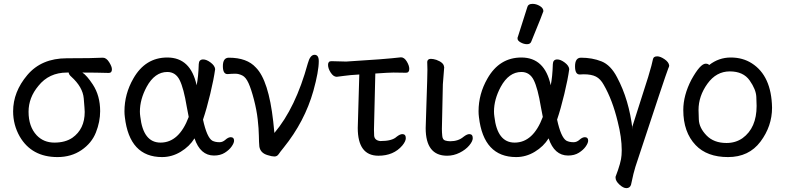

<svg xmlns="http://www.w3.org/2000/svg" viewBox="-20 -790 4075 995"><path d="M355 -76Q419 -121 419 -210Q419 -221 414 -280Q409 -339 349 -393Q337 -403 336 -414H327Q234 -414 179 -345Q128 -284 128 -211Q128 -134 170 -89Q206 -51 262 -51Q318 -51 355 -76ZM278 24Q144 24 82 -83Q48 -143 48 -213Q48 -314 121.5 -401Q195 -488 326 -488Q462 -488 513 -491Q531 -491 545.5 -468Q560 -445 560 -431Q560 -412 544 -412Q477 -414 407 -414Q430 -399 461 -352Q499 -294 499 -214Q499 -159 477 -103.5Q455 -48 402 -12Q349 24 278 24Z M812 -51Q908 -51 958 -184L948 -236Q932 -333 911 -375Q890 -417 847 -417Q782 -417 740 -340Q705 -275 705 -212Q705 -199 707 -186Q722 -51 812 -51ZM820 24Q651 24 627 -183Q625 -198 625 -213Q625 -303 671 -383Q733 -492 847 -492Q968 -492 999 -348Q1008 -391 1010 -458Q1011 -482 1033 -482Q1050 -482 1071.5 -466Q1093 -450 1095 -432Q1088 -380 1069.5 -303Q1051 -226 1032 -170Q1052 -78 1080 -61Q1095 -53 1118 -53Q1134 -53 1148.5 -66Q1163 -79 1176 -79Q1193 -79 1193 -61Q1193 -49 1180.5 -31Q1168 -13 1145 1.5Q1122 16 1089 16Q1018 16 988 -73Q962 -31 916.5 -3.5Q871 24 820 24Z M1402 21Q1389 21 1367 14Q1329 3 1324 -31Q1322 -51 1321.5 -87Q1321 -123 1315.5 -171.5Q1310 -220 1296 -274Q1282 -328 1268 -359Q1254 -390 1235.5 -399Q1217 -408 1200 -408Q1181 -408 1159 -406Q1135 -406 1135 -447Q1135 -491 1166 -491Q1260 -491 1306 -440Q1372 -374 1396 -160L1402 -101Q1512 -231 1575 -461Q1587 -506 1610 -506Q1632 -506 1632 -473Q1632 -420 1604 -319Q1559 -160 1450 -25Q1432 -3 1424 9Q1416 21 1402 21Z M1941 17Q1834 17 1834 -127L1842 -404Q1791 -401 1764 -397Q1737 -393 1725 -392Q1708 -392 1694 -413.5Q1680 -435 1680 -454Q1680 -473 1697 -473L1774 -471Q1974 -483 2058 -493Q2075 -493 2088 -471.5Q2101 -450 2101 -433Q2101 -413 2084 -413L2019 -414Q1997 -414 1925 -409L1918 -118L1919 -86Q1922 -62 1951 -59Q2012 -59 2035 -81Q2053 -95 2065 -95Q2083 -95 2083 -74Q2083 -58 2065 -36Q2020 17 1941 17Z M2297 17Q2186 17 2186 -126L2190 -254Q2195 -397 2195 -429L2194 -470Q2196 -485 2213 -485Q2225 -485 2241 -480Q2279 -466 2281 -445L2282 -442L2275 -353L2270 -122Q2270 -104 2272 -85Q2274 -66 2286.5 -62Q2299 -58 2313 -58Q2355 -58 2382 -81Q2400 -95 2412 -95Q2430 -95 2430 -74Q2430 -58 2411.5 -36Q2393 -14 2362 1.5Q2331 17 2297 17Z M2647 -51Q2743 -51 2793 -184L2783 -236Q2767 -333 2746 -375Q2725 -417 2682 -417Q2617 -417 2575 -340Q2540 -275 2540 -212Q2540 -199 2542 -186Q2557 -51 2647 -51ZM2655 24Q2486 24 2462 -183Q2460 -198 2460 -213Q2460 -303 2506 -383Q2568 -492 2682 -492Q2803 -492 2834 -348Q2843 -391 2845 -458Q2846 -482 2868 -482Q2885 -482 2906.5 -466Q2928 -450 2930 -432Q2923 -380 2904.5 -303Q2886 -226 2867 -170Q2887 -78 2915 -61Q2930 -53 2953 -53Q2969 -53 2983.5 -66Q2998 -79 3011 -79Q3028 -79 3028 -61Q3028 -49 3015.5 -31Q3003 -13 2980 1.5Q2957 16 2924 16Q2853 16 2823 -73Q2797 -31 2751.5 -3.5Q2706 24 2655 24ZM2711 -561Q2695 -561 2678.5 -570Q2662 -579 2662 -590Q2662 -598 2664 -600L2713 -754Q2717 -770 2740 -770Q2759 -770 2777.5 -759Q2796 -748 2796 -732Q2796 -728 2733 -574Q2728 -561 2711 -561Z M3226 185Q3210 185 3190 166.5Q3170 148 3170 131V126Q3199 51 3201 14L3202 -11Q3202 -78 3181 -160Q3154 -272 3109 -350Q3092 -381 3068.5 -393Q3045 -405 3005 -405Q2992 -405 2984 -404Q2960 -404 2960 -446Q2960 -491 2991 -491Q3049 -491 3097 -472Q3145 -453 3178 -389Q3240 -273 3258 -119L3257 -134L3339 -391Q3360 -461 3364 -484Q3367 -498 3386 -498Q3402 -498 3424 -483Q3446 -468 3448 -450Q3448 -445 3443 -435Q3431 -406 3273 74Q3264 101 3250 168Q3244 185 3226 185Z M3745 -49Q3792 -49 3828 -74Q3901 -127 3901 -241Q3901 -249 3899.5 -287.5Q3898 -326 3865 -373Q3832 -420 3762 -420Q3692 -420 3646 -356Q3600 -292 3600 -220Q3600 -214 3601.5 -171Q3603 -128 3641 -88.5Q3679 -49 3745 -49ZM3753 24Q3644 24 3585 -38Q3521 -105 3521 -220Q3521 -296 3563 -377Q3609 -460 3637 -460Q3650 -460 3655 -453Q3705 -492 3767 -492Q3829 -492 3876 -462Q3978 -397 3981 -232Q3981 -136 3921 -56Q3861 24 3753 24Z"/></svg>

Font: ToneOZ-Pinyin-WenKai-Medium
Style: Medium
Weight: 700
Designer: Fontworks Inc.
Foundry: ToneOZ
Version: Version 0.240331